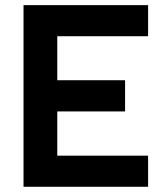

<svg xmlns="http://www.w3.org/2000/svg" viewBox="-20 -713 626 733"><path d="M69.8 0H545.4V-118.7H198.7V-287.6H457.5V-406.7H198.7V-574.7H545.4V-693.4H69.8Z"/></svg>

Font: Cascadia Mono NF
Style: Bold
Weight: 700
Monospace: yes
Designer: Aaron Bell
Foundry: Saja Typeworks
Version: Version 2404.023